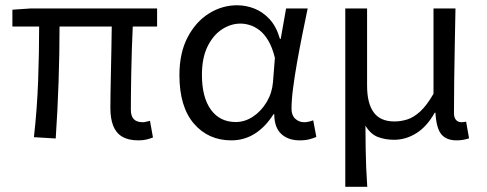

<svg xmlns="http://www.w3.org/2000/svg" viewBox="-20 -518 1840 725"><path d="M502.6 12Q464.6 12 441.3 -2Q417.9 -16 407.3 -43.4Q396.8 -70.7 396.8 -110.3Q396.8 -129 397.3 -163.9Q397.8 -198.7 398.8 -242.7Q399.8 -286.6 400.6 -332.2Q401.4 -377.8 402 -417.8H204.8Q204.8 -316.1 201.2 -209Q197.6 -101.8 190.4 4.9L108.1 0Q120.2 -107.8 124 -213.8Q127.8 -319.7 127.8 -417.8H26.8V-481.4L96.4 -486.1H573.2V-417.8H481.3Q479.3 -376.8 477.8 -329.6Q476.3 -282.5 475.5 -237.4Q474.7 -192.2 474.4 -157.1Q474.1 -121.9 474.1 -104.3Q474.1 -79.3 485.3 -67.9Q496.4 -56.5 519.3 -56.5Q524.3 -56.5 530.3 -58Q536.2 -59.5 546.4 -61.7L557.6 1.1Q547.1 5.2 534.1 8.6Q521.1 12 502.6 12Z M853.5 12Q766.4 12 711.9 -51.5Q657.5 -115.1 657.5 -234.2Q657.5 -318.1 688.3 -376.9Q719 -435.7 768.7 -466.9Q818.3 -498.1 875.4 -498.1Q908.4 -498.1 940.2 -485.8Q971.9 -473.5 997.6 -446Q1023.4 -418.4 1037.2 -370.9H1039.9L1060.3 -486.1H1141.8Q1131.8 -438.1 1121.2 -385.6Q1110.7 -333.1 1101.6 -281.8Q1092.6 -230.4 1086.7 -185.4Q1080.8 -140.4 1080.8 -106.8Q1080.8 -82.4 1095 -69.5Q1109.1 -56.5 1128.8 -56.5Q1137.1 -56.5 1146 -58.6Q1155 -60.7 1162.7 -63.7L1174.5 -0.9Q1164.6 3.5 1148.8 7.8Q1133 12 1111.4 12Q1068.4 12 1042.2 -12.1Q1015.9 -36.2 1015.6 -86.8H1012.9Q949.6 12 853.5 12ZM870.2 -57.2Q904.5 -57.2 935.5 -77.7Q966.4 -98.3 987 -132.7Q1007.5 -167.1 1010.8 -207.9L1018 -299.5Q1008.3 -339.1 993 -364.8Q977.7 -390.4 959.6 -404.1Q941.4 -417.9 923 -423.4Q904.7 -428.9 888.1 -428.9Q851.3 -428.9 817.9 -407Q784.6 -385 763.5 -342.1Q742.5 -299.2 742.5 -234.9Q742.5 -150.9 776.2 -104Q810 -57.2 870.2 -57.2Z M1283.8 187.4V-486.1H1366.1V-195Q1366.1 -128.1 1391 -93.8Q1415.9 -59.4 1469.4 -59.4Q1493.9 -59.4 1518.2 -67.1Q1542.4 -74.7 1567.1 -97.4Q1591.7 -120.1 1616.9 -163.9V-486.1H1699.9Q1698.8 -420.4 1697.3 -351.5Q1695.9 -282.6 1695.1 -216.3Q1694.2 -150 1694.2 -91.6Q1694.2 -73 1702.3 -64.7Q1710.5 -56.5 1722.1 -56.5Q1725.8 -56.5 1729.6 -57Q1733.4 -57.5 1740.1 -58.5L1751.2 4.3Q1742.7 7.2 1731 9.6Q1719.2 12 1703.9 12Q1665.8 12 1646.7 -10.7Q1627.6 -33.4 1624.2 -92.4H1621.5Q1592.2 -40.2 1552.4 -15.2Q1512.6 9.8 1468.2 9.8Q1435 9.8 1407.3 -0.6Q1379.7 -11 1359.9 -43.4Q1360.2 7.4 1360.8 44.1Q1361.3 80.8 1362.7 113.9Q1364.1 146.9 1366.8 187.4Z"/></svg>

Font: Source Code Pro ExtraLight
Style: Regular
Weight: 200
Monospace: yes
Designer: Paul D. Hunt, Teo Tuominen
Foundry: Adobe
Version: Version 1.026;hotconv 1.1.0;makeotfexe 2.6.0